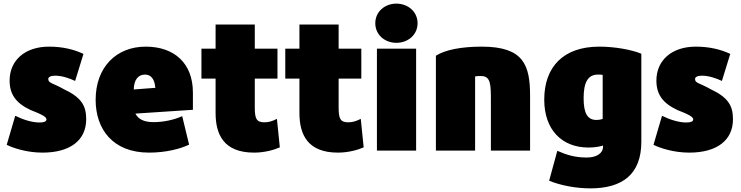

<svg xmlns="http://www.w3.org/2000/svg" viewBox="-20 -815 4081 1058"><path d="M17 -17C53 1 128 26 214 26C368 26 455 -43 455 -158C455 -232 429 -278 331 -324C269 -359 246 -356 246 -380C246 -390 259 -398 284 -398C321 -398 362 -384 394 -369L440 -518C387 -543 324 -558 250 -558C117 -558 33 -482 33 -371C33 -296 67 -247 148 -209C212 -184 236 -171 236 -157C236 -146 223 -140 197 -140C158 -140 108 -155 64 -177Z M801 26C895 26 974 5 1022 -18L984 -175C943 -156 884 -142 826 -142C772 -142 742 -159 726 -189L1043 -210V-305C1043 -467 940 -558 783 -558C620 -558 507 -444 507 -265C507 -104 601 26 801 26ZM779 -404C814 -404 832 -377 836 -331L717 -322C718 -372 739 -404 779 -404Z M1168 -382V-192C1168 -74 1213 26 1380 26C1438 26 1490 11 1522 -3L1506 -160C1480 -147 1461 -141 1437 -141C1393 -141 1384 -162 1384 -222V-382H1509V-547H1384V-680H1168V-547H1090V-382Z M1630 -382V-192C1630 -74 1675 26 1842 26C1900 26 1952 11 1984 -3L1968 -160C1942 -147 1923 -141 1899 -141C1855 -141 1846 -162 1846 -222V-382H1971V-547H1846V-680H1630V-547H1552V-382Z M2273 15V-547H2057V15ZM2164 -579C2228 -579 2281 -623 2281 -687C2281 -751 2228 -795 2164 -795C2101 -795 2048 -751 2048 -687C2048 -623 2101 -579 2164 -579Z M2598 15V-394C2611 -396 2614 -396 2631 -396C2685 -396 2685 -349 2685 -255V15H2901V-286C2901 -456 2866 -558 2635 -558C2524 -558 2434 -541 2382 -508V15Z M3223 -2C3265 -2 3294 -10 3303 -13V-6C3303 27 3271 53 3213 53C3147 53 3101 38 3051 16L3006 181C3067 206 3152 223 3233 223C3408 223 3514 147 3514 -34V-519C3458 -542 3366 -558 3282 -558C3085 -558 2979 -447 2979 -266C2979 -100 3076 -2 3223 -2ZM3196 -274C3196 -362 3220 -404 3275 -404C3287 -404 3294 -404 3301 -402V-160C3291 -156 3280 -154 3267 -154C3218 -154 3196 -189 3196 -274Z M3581 -17C3617 1 3692 26 3778 26C3932 26 4019 -43 4019 -158C4019 -232 3993 -278 3895 -324C3833 -359 3810 -356 3810 -380C3810 -390 3823 -398 3848 -398C3885 -398 3926 -384 3958 -369L4004 -518C3951 -543 3888 -558 3814 -558C3681 -558 3597 -482 3597 -371C3597 -296 3631 -247 3712 -209C3776 -184 3800 -171 3800 -157C3800 -146 3787 -140 3761 -140C3722 -140 3672 -155 3628 -177Z"/></svg>

Font: Repo ExtraBlack
Style: Regular
Weight: 400
Designer: Stefan Peev
Foundry: Context Ltd
Version: Version 001.502